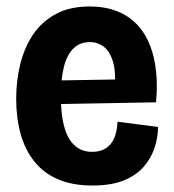

<svg xmlns="http://www.w3.org/2000/svg" viewBox="-20 -560 537 593"><path d="M266 13Q203 13 158.5 -6.5Q114 -26 85.5 -62Q57 -98 43.5 -147Q30 -196 30 -255Q30 -312 43 -363.5Q56 -415 83 -454.5Q110 -494 153 -517Q196 -540 257 -540Q314 -540 356 -519Q398 -498 423.5 -458.5Q449 -419 458.5 -364.5Q468 -310 462 -244L128 -238V-311L363 -315L333 -278Q339 -332 330 -365.5Q321 -399 302 -414.5Q283 -430 257 -430Q227 -430 207 -410.5Q187 -391 177.5 -354Q168 -317 168 -263Q168 -176 192.5 -133.5Q217 -91 264 -91Q285 -91 299.5 -98Q314 -105 323.5 -117.5Q333 -130 337.5 -147Q342 -164 343 -184L468 -168Q468 -135 457 -102.5Q446 -70 423 -44Q400 -18 361.5 -2.5Q323 13 266 13Z"/></svg>

Font: Bricolage Grotesque 36pt SemiCondensed
Style: Bold
Weight: 700
Width: 4
Designer: Mathieu Triay
Foundry: Atelier Triay
Version: Version 1.001;gftools[0.9.33.dev8+g029e19f]